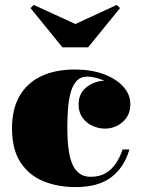

<svg xmlns="http://www.w3.org/2000/svg" viewBox="-20 -753 587 783"><path d="M287.5 10Q217 10 158.2 -13.5Q99.5 -37 64.2 -89.8Q29 -142.5 29 -230Q29 -307.5 59.5 -361Q90 -414.5 147.5 -442Q205 -469.5 285.5 -469.5Q351.5 -469.5 402.5 -450.8Q453.5 -432 482.5 -400Q511.5 -368 511.5 -328Q511.5 -282.5 480.2 -255.5Q449 -228.5 407.5 -228.5Q382.5 -228.5 357.8 -239.5Q333 -250.5 316.8 -272.5Q300.5 -294.5 300.5 -327Q300.5 -372 333.2 -397.8Q366 -423.5 407.5 -423.5Q447.5 -423.5 479 -398.2Q510.5 -373 510.5 -328H484.5Q484.5 -352.5 469.8 -373Q455 -393.5 431.8 -408.8Q408.5 -424 383 -432.2Q357.5 -440.5 336 -440.5Q307.5 -440.5 291 -421.2Q274.5 -402 266.8 -370.5Q259 -339 256.8 -302.2Q254.5 -265.5 254.5 -230Q254.5 -187 258.8 -150.8Q263 -114.5 273.2 -88Q283.5 -61.5 302.2 -46.8Q321 -32 349.5 -32Q386 -32 411.2 -47Q436.5 -62 453.2 -87.5Q470 -113 480 -143.5H507.5Q488 -72.5 435 -31.2Q382 10 287.5 10ZM234.5 -560 104.5 -720 117.5 -733 287.5 -655 456 -733 469.5 -720 339.5 -560Z"/></svg>

Font: Bodoni Moda 9pt Black
Style: Regular
Weight: 900
Designer: Owen Earl
Foundry: indestructible type
Version: Version 2.005